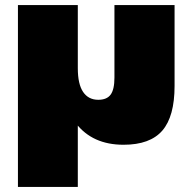

<svg xmlns="http://www.w3.org/2000/svg" viewBox="-20 -560 756 760"><path d="M671 -540V-220Q671 -99 622.5 -43Q574 13 469 13Q346 13 280.5 -72Q215 -157 215 -319L214 -377L288 -290Q288 -227 309 -196Q330 -165 369 -165Q403 -165 418 -185.5Q433 -206 433 -253V-540ZM288 -540V-139V180H51V-540Z"/></svg>

Font: Pathway Extreme SemiCondensed Black
Style: Regular
Weight: 900
Width: 4
Version: Version 1.001;gftools[0.9.26]